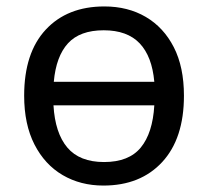

<svg xmlns="http://www.w3.org/2000/svg" viewBox="-20 -566 645 596"><path d="M551 -269Q551 -136 483.5 -63Q416 10 301 10Q230 10 174.5 -22.5Q119 -55 87 -117.5Q55 -180 55 -269Q55 -402 122 -474Q189 -546 304 -546Q377 -546 432.5 -513.5Q488 -481 519.5 -419.5Q551 -358 551 -269ZM302 -472Q228 -472 191 -431.5Q154 -391 147 -312H459Q452 -391 413.5 -431.5Q375 -472 302 -472ZM303 -63Q380 -63 417 -108Q454 -153 459 -239H146Q151 -153 189 -108Q227 -63 303 -63Z"/></svg>

Font: Go Noto Current
Style: Regular
Weight: 400
Designer: Monotype Design Team
Foundry: Monotype Imaging Inc.
Version: Version 2.007; ttfautohint (v1.8) -l 8 -r 50 -G 200 -x 14 -D